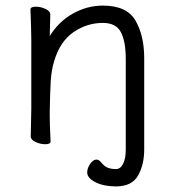

<svg xmlns="http://www.w3.org/2000/svg" viewBox="-20 -505 628 687"><path d="M348 -423Q291 -423 243 -390Q195 -357 174 -287Q164 -255 161.5 -214Q159 -173 158 -105V-89Q158 -63 160 -21L161 1Q161 11 142 11Q124 11 107 3Q90 -5 90 -17L92 -115V-364L91 -413L89 -471Q89 -481 108 -481Q126 -481 143 -473Q160 -465 160 -453L158 -376Q190 -428 241 -456.5Q292 -485 348 -485Q434 -485 465 -431Q496 -377 496 -297V30Q496 84 474 123Q452 162 395 162Q351 162 321.5 147Q292 132 292 112Q292 97 302.5 81.5Q313 66 325 66Q334 66 341 75Q354 91 366.5 95.5Q379 100 395 100Q411 100 420.5 81Q430 62 430 31V-293Q430 -357 412.5 -390Q395 -423 348 -423Z"/></svg>

Font: Fusion Kai T
Style: Regular
Weight: 400
Designer: Fontworks Inc.
Version: Version 24.134;May 13, 2024